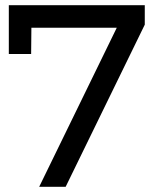

<svg xmlns="http://www.w3.org/2000/svg" viewBox="-20 -720 607 740"><path d="M14 -700H538V-625L233 0H131L430 -613H101L100 -512H14Z"/></svg>

Font: Montserrat arm2
Style: Regular
Weight: 400
Designer: Julieta Ulanovsky
Foundry: Julieta Ulanovsky
Version: Version 6.000